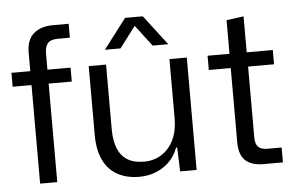

<svg xmlns="http://www.w3.org/2000/svg" viewBox="-52 -809 1370 893"><g transform="rotate(-5 633.5 -363.0)"><path d="M101 0V-460H13V-525H101V-612Q101 -671 134 -700Q167 -729 226 -729H298V-664H243Q207 -664 194 -647.5Q181 -631 181 -602V-525H289V-460H181V0Z M563.6 8.6Q505.3 8.6 462.3 -14.9Q419.3 -38.3 396.5 -85.8Q373.7 -133.3 373.7 -203.1V-524.7H454.7V-223Q454.7 -171.3 468.8 -134.8Q482.9 -98.3 513.2 -79Q543.6 -59.7 591.6 -59.7Q638.7 -59.7 674.6 -83Q710.6 -106.3 730.6 -148.4Q750.6 -190.4 750.6 -245.3V-524.7H831.6V0H754.7L750.6 -111.9H745.4Q725 -55.7 675.9 -23.6Q626.9 8.6 563.6 8.6ZM455.3 -593.9 561.7 -733.6H644.3L751.4 -593.9H678.4L603 -692.7L528.3 -593.9Z M1142.7 0Q1088 0 1059.5 -26.5Q1031 -53 1031 -112.7V-458.1H928.6V-524.7H1031V-681.6L1111.3 -692.6V-524.7H1233.1V-458.1H1112V-125.9Q1112 -95.6 1125.9 -82.5Q1139.7 -69.4 1167.4 -69.4H1234.6V0Z"/></g></svg>

Font: Mona Sans ExtraLight
Style: Regular
Weight: 200
Designer: Deni Anggara
Foundry: GitHub
Version: Version 2.000